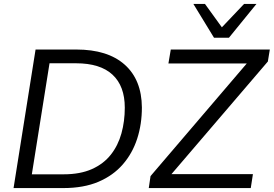

<svg xmlns="http://www.w3.org/2000/svg" viewBox="-20 -957 1393 977"><path d="M49 0 161 -705H368Q528 -705 614.5 -628Q701 -551 702 -410Q702 -325 678 -251Q654 -177 605 -120.5Q556 -64 481 -32Q406 0 302 0ZM142 -70H304Q388 -70 447.5 -96.5Q507 -123 544 -170Q581 -217 598 -278.5Q615 -340 615 -409Q615 -519 552.5 -577Q490 -635 367 -635H232ZM737 0 746 -61 1263 -666 1264 -634H837L849 -705H1353L1343 -644L826 -40L825 -71H1267L1256 0ZM1069 -765 964 -937H1023L1109 -818L1222 -937H1285L1145 -765Z"/></svg>

Font: Nunito Sans 12pt ExtraLight 12pt
Style: Italic
Weight: 400
Italic angle: -9°
Version: Version 3.101;gftools[0.9.27]